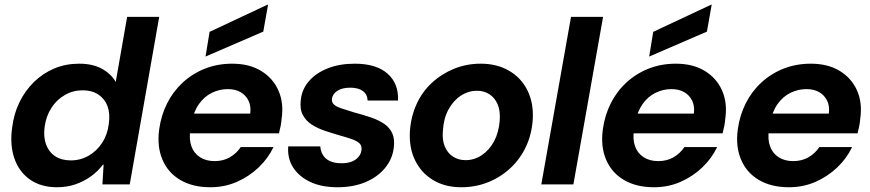

<svg xmlns="http://www.w3.org/2000/svg" viewBox="-20 -776 3663 808"><path d="M220 12Q152 12 106 -20.5Q60 -53 40.5 -109.5Q21 -166 31 -238Q38 -297 62 -346Q86 -395 123.5 -431.5Q161 -468 209 -488Q257 -508 313 -508Q371 -508 410 -486Q449 -464 467 -431L515 -705H650L526 0H411L416 -83H413Q391 -54 361.5 -33Q332 -12 296.5 0Q261 12 220 12ZM278 -101Q319 -101 353.5 -121Q388 -141 410.5 -176Q433 -211 438 -256Q444 -298 432.5 -329Q421 -360 394 -378Q367 -396 328 -396Q287 -396 252.5 -376Q218 -356 196 -321.5Q174 -287 168 -243Q162 -201 173.5 -169Q185 -137 211.5 -119Q238 -101 278 -101Z M865 12Q791 12 739 -18.5Q687 -49 663.5 -104.5Q640 -160 650 -232Q658 -291 683.5 -341.5Q709 -392 750 -429.5Q791 -467 843.5 -487.5Q896 -508 957 -508Q1029 -508 1079 -477.5Q1129 -447 1152 -394.5Q1175 -342 1165 -275Q1164 -261 1161 -245.5Q1158 -230 1154 -215H742L757 -298H1033Q1037 -330 1025.5 -353Q1014 -376 992 -388.5Q970 -401 938 -401Q904 -401 872 -385.5Q840 -370 817.5 -338.5Q795 -307 786 -259L781 -230Q775 -190 785.5 -160.5Q796 -131 821.5 -114.5Q847 -98 883 -98Q920 -98 948 -114.5Q976 -131 993 -157H1131Q1108 -109 1068 -71Q1028 -33 976.5 -10.5Q925 12 865 12ZM845 -538 862 -642 1105 -756H1108L1088 -643Z M1400 12Q1333 12 1285.5 -10.5Q1238 -33 1213.5 -71.5Q1189 -110 1193 -160H1328Q1329 -141 1338.5 -124.5Q1348 -108 1367.5 -98.5Q1387 -89 1417 -89Q1443 -89 1460.5 -96Q1478 -103 1488.5 -115.5Q1499 -128 1501 -143Q1504 -162 1493 -172.5Q1482 -183 1460.5 -190.5Q1439 -198 1410 -206Q1379 -215 1347.5 -225.5Q1316 -236 1291.5 -252Q1267 -268 1254 -293Q1241 -318 1246 -357Q1251 -401 1280.5 -435Q1310 -469 1359.5 -488.5Q1409 -508 1473 -508Q1563 -508 1610.5 -466.5Q1658 -425 1655 -353H1527Q1526 -379 1507 -393Q1488 -407 1454 -407Q1420 -407 1400 -394Q1380 -381 1377 -361Q1375 -346 1385 -336.5Q1395 -327 1416.5 -320Q1438 -313 1470 -303Q1508 -293 1540.5 -282Q1573 -271 1596.5 -255Q1620 -239 1631 -214.5Q1642 -190 1637 -153Q1631 -106 1600 -68.5Q1569 -31 1518 -9.5Q1467 12 1400 12Z M1921 12Q1853 12 1803 -18Q1753 -48 1727 -101Q1701 -154 1705 -223Q1709 -284 1732.5 -336.5Q1756 -389 1797 -427Q1838 -465 1890.5 -486.5Q1943 -508 2003 -508Q2071 -508 2122 -478.5Q2173 -449 2199.5 -396Q2226 -343 2222 -273Q2218 -212 2194 -160Q2170 -108 2129 -69.5Q2088 -31 2035 -9.5Q1982 12 1921 12ZM1939 -102Q1976 -102 2007.5 -123Q2039 -144 2059 -181Q2079 -218 2083 -269Q2086 -310 2074 -337.5Q2062 -365 2039.5 -379.5Q2017 -394 1988 -394Q1951 -394 1919.5 -373.5Q1888 -353 1867.5 -315.5Q1847 -278 1844 -227Q1840 -187 1852 -159Q1864 -131 1887 -116.5Q1910 -102 1939 -102Z M2258 0 2383 -705H2518L2393 0Z M2732 12Q2658 12 2606 -18.5Q2554 -49 2530.5 -104.5Q2507 -160 2517 -232Q2525 -291 2550.5 -341.5Q2576 -392 2617 -429.5Q2658 -467 2710.5 -487.5Q2763 -508 2824 -508Q2896 -508 2946 -477.5Q2996 -447 3019 -394.5Q3042 -342 3032 -275Q3031 -261 3028 -245.5Q3025 -230 3021 -215H2609L2624 -298H2900Q2904 -330 2892.5 -353Q2881 -376 2859 -388.5Q2837 -401 2805 -401Q2771 -401 2739 -385.5Q2707 -370 2684.5 -338.5Q2662 -307 2653 -259L2648 -230Q2642 -190 2652.5 -160.5Q2663 -131 2688.5 -114.5Q2714 -98 2750 -98Q2787 -98 2815 -114.5Q2843 -131 2860 -157H2998Q2975 -109 2935 -71Q2895 -33 2843.5 -10.5Q2792 12 2732 12ZM2712 -538 2729 -642 2972 -756H2975L2955 -643Z M3300 12Q3226 12 3174 -18.5Q3122 -49 3098.5 -104.5Q3075 -160 3085 -232Q3093 -291 3118.5 -341.5Q3144 -392 3185 -429.5Q3226 -467 3278.5 -487.5Q3331 -508 3392 -508Q3464 -508 3514 -477.5Q3564 -447 3587 -394.5Q3610 -342 3600 -275Q3599 -261 3596 -245.5Q3593 -230 3589 -215H3177L3192 -298H3468Q3472 -330 3460.5 -353Q3449 -376 3427 -388.5Q3405 -401 3373 -401Q3339 -401 3307 -385.5Q3275 -370 3252.5 -338.5Q3230 -307 3221 -259L3216 -230Q3210 -190 3220.5 -160.5Q3231 -131 3256.5 -114.5Q3282 -98 3318 -98Q3355 -98 3383 -114.5Q3411 -131 3428 -157H3566Q3543 -109 3503 -71Q3463 -33 3411.5 -10.5Q3360 12 3300 12Z"/></svg>

Font: DM Sans 36pt
Style: Bold Italic
Weight: 700
Italic angle: -10°
Designer: Colophon Foundry, Jonny Pinhorn
Foundry: Colophon Foundry
Version: Version 4.004;gftools[0.9.30]